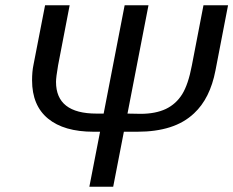

<svg xmlns="http://www.w3.org/2000/svg" viewBox="-20 -708 885 728"><path d="M318.8 0 359.4 -208.5H334.5Q222.7 -208.5 162.1 -258.3Q101.6 -308.1 101.6 -403.3Q101.6 -436.5 106.9 -461.9L150.9 -688H244.1L200.2 -460Q192.4 -414.6 192.4 -397.5Q192.4 -277.3 345.7 -277.3H373L452.6 -688H543L463.4 -277.3L513.2 -276.4Q569.3 -276.4 608.9 -294.9Q647.5 -313.5 670.7 -350.6Q693.8 -387.7 707.5 -460L751.5 -688H844.7L796.9 -440.4Q776.4 -334.5 715.8 -278.3Q678.2 -242.7 624.5 -225.6Q570.8 -208.5 501 -208.5H449.7L409.2 0Z"/></svg>

Font: Arimo
Style: Italic
Weight: 400
Italic angle: -12°
Designer: Steve Matteson
Foundry: Monotype Imaging Inc.
Version: Version 1.33